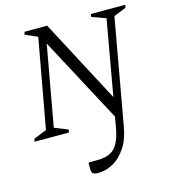

<svg xmlns="http://www.w3.org/2000/svg" viewBox="-117 -654 876 988"><g transform="rotate(-15 321.0 -160.0)"><path d="M9 0 12 -15 81 -43 167 -517 102 -545 105 -560H226L460 -117L531 -518L456 -545L459 -560H642L639 -545L573 -518L474 36Q463 102 440.5 140Q418 178 390 201Q368 219 340.5 229.5Q313 240 283 240Q265 240 257 234Q249 228 249 211V178L252 175H295Q360 175 389.5 143.5Q419 112 432 39L442 -18L200 -472L123 -44L195 -15L192 0Z"/></g></svg>

Font: Spectral SC Light
Style: Italic
Weight: 300
Italic angle: -10°
Designer: Jean-Baptiste Levee
Foundry: Production Type
Version: Version 2.001